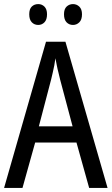

<svg xmlns="http://www.w3.org/2000/svg" viewBox="-20 -919 547 939"><path d="M416 0 354 -222H152L90 0H0L205 -715H300L506 0ZM274 -530Q271 -545 266 -563.5Q261 -582 257.5 -601Q254 -620 251 -634Q249 -617 245.5 -599Q242 -581 238 -564Q234 -547 230 -530L170 -301H335ZM123 -849Q123 -875 135.5 -887Q148 -899 167 -899Q185 -899 197.5 -886.5Q210 -874 210 -849Q210 -823 197.5 -810Q185 -797 167 -797Q148 -797 135.5 -810Q123 -823 123 -849ZM293 -849Q293 -875 306 -887Q319 -899 337 -899Q355 -899 368 -886.5Q381 -874 381 -849Q381 -823 368 -810Q355 -797 337 -797Q318 -797 305.5 -810Q293 -823 293 -849Z"/></svg>

Font: Noto Sans Thai Condensed
Style: Regular
Weight: 400
Width: 3
Designer: Monotype Design Team
Foundry: Monotype Imaging Inc.
Version: Version 2.002